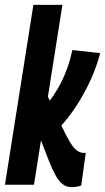

<svg xmlns="http://www.w3.org/2000/svg" viewBox="-36 -760 432 790"><path d="M-15.6 0 101.4 -740H220.8L103.8 0ZM258 10Q238.2 10 222.4 -1.8Q206.6 -13.6 193.1 -37.8Q179.6 -62 165 -98.6L122 -210L152 -381.8L215.8 -245.2Q236.8 -200.4 251.2 -176.6Q265.6 -152.8 276.7 -143.7Q287.8 -134.6 299.4 -132Q303.4 -131 307.6 -130.8Q311.8 -130.6 316.8 -131.2L298.4 2.8Q287.8 7.2 277.7 8.6Q267.6 10 258 10ZM206.2 -232.4 150.2 -322.4Q167.8 -344 184.3 -367.8Q200.8 -391.6 214.8 -419.1Q228.8 -446.6 240.8 -479.8Q252.8 -513 261.8 -554L376.2 -541.4Q362.2 -487 336.6 -430.6Q311 -374.2 277.5 -323.2Q244 -272.2 206.2 -232.4Z"/></svg>

Font: Georama
Style: Italic
Weight: 400
Width: 2
Italic angle: -9°
Designer: Jean-Baptiste Levee
Foundry: Production Type
Version: Version 1.000